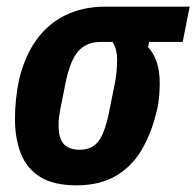

<svg xmlns="http://www.w3.org/2000/svg" viewBox="-20 -545 590 577"><path d="M529 -419H428L425 -403Q442 -385 451 -358.5Q460 -332 460 -296Q460 -280 458.5 -258.5Q457 -237 453 -220Q437 -148 406.5 -96Q376 -44 327.5 -16Q279 12 210 12Q141 12 100.5 -13.5Q60 -39 42.5 -84Q25 -129 25 -187Q25 -218 28 -246Q31 -274 36 -299Q52 -372 87.5 -422.5Q123 -473 176 -499Q229 -525 296 -525H550ZM318 -419H283Q240 -419 215.5 -391.5Q191 -364 177 -296L161 -216Q159 -205 157.5 -193Q156 -181 156 -168Q156 -143 162.5 -127Q169 -111 183 -103Q197 -95 219 -95Q258 -95 277.5 -122.5Q297 -150 310 -219L325 -294Q328 -308 330 -327.5Q332 -347 332 -365Q332 -379 329 -393Q326 -407 318 -419Z"/></svg>

Font: IBM Plex Sans Condensed
Style: Bold Italic
Weight: 700
Width: 3
Italic angle: -11.31°
Designer: Mike Abbink, Paul van der Laan, Pieter van Rosmalen
Foundry: Bold Monday
Version: Version 3.201